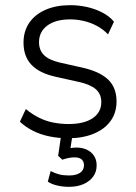

<svg xmlns="http://www.w3.org/2000/svg" viewBox="-20 -527 526 743"><path d="M244 8Q207 8 172 1Q137 -6 107.5 -21Q78 -36 57 -56L80 -105Q104 -85 131 -71.5Q158 -58 187.5 -52.5Q217 -47 245 -47Q305 -47 338.5 -69.5Q372 -92 372 -132Q372 -163 351 -181.5Q330 -200 285 -210L195 -230Q132 -244 101.5 -276.5Q71 -309 71 -362Q71 -406 93 -438.5Q115 -471 156 -489Q197 -507 252 -507Q284 -507 316 -500Q348 -493 376 -478.5Q404 -464 421 -443L398 -394Q379 -414 354.5 -427Q330 -440 303.5 -446Q277 -452 252 -452Q195 -452 163 -428Q131 -404 131 -364Q131 -333 150 -314Q169 -295 211 -285L300 -265Q366 -250 398.5 -219Q431 -188 431 -134Q431 -91 408 -59Q385 -27 342.5 -9.5Q300 8 244 8ZM247 196Q224 196 202 191Q180 186 165 176L176 135Q194 144 209.5 148Q225 152 248 152Q274 152 289.5 142Q305 132 305 112Q305 98 296 90Q287 82 268 82Q258 82 247 84Q236 86 221 91L205 76L219 -20H263L251 57L230 51Q241 48 253 46Q265 44 276 44Q298 44 315.5 52Q333 60 343.5 75.5Q354 91 354 113Q354 138 340.5 156.5Q327 175 303 185.5Q279 196 247 196Z"/></svg>

Font: Nunitoga
Style: Light
Weight: 300
Designer: Vernon Adams
Foundry: Vernon Adams
Version: Version 1.0